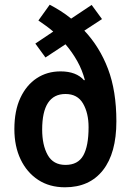

<svg xmlns="http://www.w3.org/2000/svg" viewBox="-20 -785 555 815"><path d="M191 -765Q214 -753 237 -738.5Q260 -724 282 -706L369 -764L413 -704L338 -655Q403 -586 438.5 -492.5Q474 -399 474 -270Q474 -135 417 -62.5Q360 10 256 10Q190 10 142 -21.5Q94 -53 67.5 -108.5Q41 -164 41 -237Q41 -315 66.5 -369.5Q92 -424 136 -453Q180 -482 237 -482Q304 -482 337 -444L340 -446Q329 -488 308 -525.5Q287 -563 258 -597L173 -541L130 -600L206 -651Q191 -664 175 -675.5Q159 -687 143 -698ZM258 -386Q159 -386 159 -235Q159 -169 182.5 -127Q206 -85 258 -85Q311 -85 333.5 -125Q356 -165 356 -245Q356 -305 332.5 -345.5Q309 -386 258 -386Z"/></svg>

Font: Noto Sans Condensed SemiBold
Style: Regular
Weight: 600
Width: 3
Designer: Monotype Design Team
Foundry: Monotype Imaging Inc.
Version: Version 2.013; ttfautohint (v1.8.4.7-5d5b)